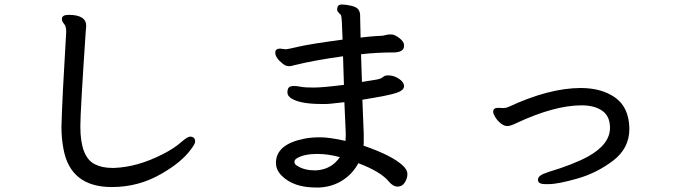

<svg xmlns="http://www.w3.org/2000/svg" viewBox="-20 -796 3040 853"><path d="M824 -189Q847 -189 847 -167Q847 -157 828 -132Q786 -75 699 -25Q597 35 477 35Q293 35 262 -134Q253 -181 253 -233Q256 -355 274 -652V-658Q274 -679 264.5 -690Q255 -701 255 -712Q255 -730 285 -730Q363 -730 363 -681V-680L361 -658Q337 -301 337 -237V-233Q337 -98 402 -66Q434 -50 478 -50H488Q591 -54 701 -110Q751 -135 782 -162Q813 -189 824 -189Z M1486 -738Q1478 -746 1478 -752V-758Q1480 -776 1498 -776Q1516 -776 1540 -770.5Q1564 -765 1572 -754Q1580 -743 1580 -726V-721Q1580 -702 1582 -629Q1622 -634 1654 -636L1677 -637Q1686 -638 1694 -640.5Q1702 -643 1714 -643H1719Q1733 -643 1754 -627Q1775 -611 1775 -596V-592Q1775 -563 1727 -563Q1654 -563 1584 -555L1588 -432Q1617 -437 1644.5 -441Q1672 -445 1680.5 -453Q1689 -461 1702 -461H1706Q1730 -461 1752.5 -446Q1775 -431 1775 -413Q1775 -395 1742 -383.5Q1709 -372 1590 -353Q1596 -212 1596 -200V-160Q1596 -154 1595 -149Q1725 -104 1771 -59Q1790 -41 1790 -22.5Q1790 -4 1778.5 14.5Q1767 33 1746.5 33Q1726 33 1707 10Q1672 -33 1572 -71Q1547 -24 1502 5Q1457 34 1399 37H1383Q1284 37 1232 -15Q1206 -40 1206 -73V-76Q1209 -156 1333 -180Q1362 -186 1403 -186Q1444 -186 1515 -170Q1516 -182 1516 -194V-207L1510 -342L1446 -335L1430 -334H1409Q1319 -334 1279 -356Q1257 -368 1257 -385.5Q1257 -403 1264.5 -408.5Q1272 -414 1285.5 -414Q1299 -414 1316.5 -410.5Q1334 -407 1373.5 -407Q1413 -407 1508 -419Q1506 -491 1504 -546Q1375 -528 1295 -508Q1288 -507 1281 -504.5Q1274 -502 1262 -502Q1250 -502 1236 -513Q1203 -539 1203 -562Q1203 -580 1224 -580H1225L1251 -577Q1261 -578 1310.5 -589.5Q1360 -601 1502 -620Q1499 -722 1495 -729ZM1490 -98Q1436 -112 1394 -112H1385Q1333 -112 1301 -94Q1288 -87 1288 -76.5Q1288 -66 1301 -59Q1332 -39 1381 -39L1394 -40Q1455 -47 1490 -98Z M2402 22Q2370 22 2370 3Q2370 -13 2393 -23Q2402 -27 2417 -32Q2527 -65 2593 -101Q2690 -155 2690 -228Q2690 -280 2655.5 -304Q2621 -328 2564 -328Q2443 -328 2274 -249Q2248 -236 2233.5 -236Q2219 -236 2204 -248.5Q2189 -261 2180 -276Q2171 -291 2171 -299Q2171 -317 2193 -317L2215 -316Q2227 -316 2237 -320Q2419 -405 2560 -405Q2653 -405 2713 -362.5Q2773 -320 2776 -229V-223Q2776 -137 2703.5 -82Q2631 -27 2544.5 -2.5Q2458 22 2418 22Z"/></svg>

Font: LXGW ZhenKai
Style: Regular
Weight: 400
Designer: LXGW / Fontworks Inc.
Foundry: LXGW / Fontworks Inc.
Version: Version 0.800;June 8, 2025